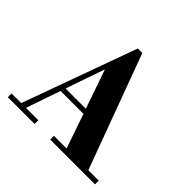

<svg xmlns="http://www.w3.org/2000/svg" viewBox="-173 -901 1086 1086"><g transform="rotate(45 370.5 -357.5)"><path d="M22 0V-30H99L347 -715H383L636 -30H719V0H361V-30H462L391 -236H208L137 -30H236V0ZM380 -266 300 -497H298L218 -266Z"/></g></svg>

Font: Justus
Style: Bold
Weight: 700
Version: Version 001.001